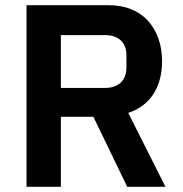

<svg xmlns="http://www.w3.org/2000/svg" viewBox="-20 -718 704 738"><path d="M214 0H82V-698H397Q445 -698 483 -683Q521 -668 547.5 -639.5Q574 -611 588.5 -571Q603 -531 603 -482Q603 -410 570.5 -358Q538 -306 473 -284L616 0H469L339 -269H214ZM384 -380Q422 -380 444 -400.5Q466 -421 466 -459V-505Q466 -543 444 -563Q422 -583 384 -583H214V-380Z"/></svg>

Font: IBM Plex Sans KR SemiBold
Style: Regular
Weight: 600
Designer: Mike Abbink; Paul van der Laan; Pieter van Rosmalen; Wujin Sim; Chorong Kim; Dohee Lee;
Foundry: Sandoll Inc.
Version: Version 1.000